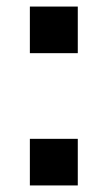

<svg xmlns="http://www.w3.org/2000/svg" viewBox="-20 -622 328 585"><path d="M71 -460H217V-602H71ZM71 -57H217V-199H71Z"/></svg>

Font: Bithumb Trading Sans Bold
Style: Bold
Weight: 700
Designer: Ham Hyungwon
Foundry: Bithumb
Version: Version 0.500;FEAKit 1.0